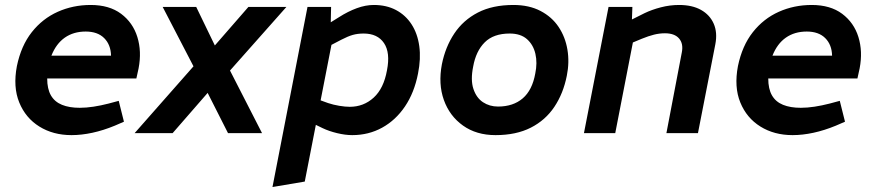

<svg xmlns="http://www.w3.org/2000/svg" viewBox="-20 -536 3514 773"><path d="M268 8Q194 8 138.5 -26.5Q83 -61 57.5 -123.5Q32 -186 48 -270Q65 -352 108 -406.5Q151 -461 212.5 -488.5Q274 -516 345 -516Q420 -516 467.5 -480.5Q515 -445 533 -387Q551 -329 538 -261L529 -220H170Q170 -178 185 -152Q200 -126 229.5 -114Q259 -102 301 -102Q327 -102 356.5 -106.5Q386 -111 417 -119L458 -130L479 -46L442 -30Q396 -11 352 -1.5Q308 8 268 8ZM187 -312H427Q426 -356 399.5 -382.5Q373 -409 325 -409Q276 -409 241 -384.5Q206 -360 187 -312Z M522 0 759 -269 635 -508H770L845 -353L980 -508H1133L906 -252L1035 0H898L816 -162L675 0Z M1398 8Q1370 8 1337 0Q1304 -8 1279 -20L1217 -50L1254 -138L1301 -121Q1322 -114 1346 -110Q1370 -106 1388 -106Q1444 -106 1484.5 -143Q1525 -180 1538 -253Q1552 -324 1526 -362.5Q1500 -401 1444 -401Q1420 -401 1400.5 -395.5Q1381 -390 1354 -376L1308 -352L1300 -439L1345 -467Q1381 -490 1416.5 -503Q1452 -516 1485 -516Q1536 -516 1574.5 -495.5Q1613 -475 1637 -438Q1661 -401 1668 -350.5Q1675 -300 1663 -240Q1648 -163 1610.5 -107.5Q1573 -52 1518.5 -22Q1464 8 1398 8ZM1077 217 1218 -508H1313L1311 -415L1322 -394L1207 195Z M1975 8Q1898 8 1844 -30.5Q1790 -69 1767 -133.5Q1744 -198 1759 -277Q1773 -347 1809 -401Q1845 -455 1904 -485.5Q1963 -516 2047 -516Q2110 -516 2156 -492Q2202 -468 2229 -427.5Q2256 -387 2264.5 -336Q2273 -285 2262 -231Q2248 -160 2212 -106Q2176 -52 2117 -22Q2058 8 1975 8ZM1985 -107Q2046 -107 2084.5 -140Q2123 -173 2135 -240Q2144 -283 2135.5 -319.5Q2127 -356 2101.5 -378.5Q2076 -401 2032 -401Q1967 -401 1931.5 -365.5Q1896 -330 1885 -268Q1874 -214 1886 -178Q1898 -142 1924.5 -124.5Q1951 -107 1985 -107Z M2331 0 2430 -508H2526L2523 -425L2497 -444L2575 -483Q2604 -497 2640.5 -506.5Q2677 -516 2714 -516Q2767 -516 2802.5 -496Q2838 -476 2853.5 -440.5Q2869 -405 2860 -358L2790 0H2663L2725 -325Q2732 -360 2714 -381Q2696 -402 2657 -402Q2635 -402 2613 -396.5Q2591 -391 2564 -380L2528 -365L2457 0Z M3171 8Q3097 8 3041.5 -26.5Q2986 -61 2960.5 -123.5Q2935 -186 2951 -270Q2968 -352 3011 -406.5Q3054 -461 3115.5 -488.5Q3177 -516 3248 -516Q3323 -516 3370.5 -480.5Q3418 -445 3436 -387Q3454 -329 3441 -261L3432 -220H3073Q3073 -178 3088 -152Q3103 -126 3132.5 -114Q3162 -102 3204 -102Q3230 -102 3259.5 -106.5Q3289 -111 3320 -119L3361 -130L3382 -46L3345 -30Q3299 -11 3255 -1.5Q3211 8 3171 8ZM3090 -312H3330Q3329 -356 3302.5 -382.5Q3276 -409 3228 -409Q3179 -409 3144 -384.5Q3109 -360 3090 -312Z"/></svg>

Font: REM Medium Medium
Style: Italic
Weight: 500
Italic angle: -11°
Version: Version 1.005;gftools[0.9.28]